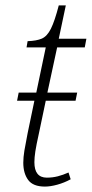

<svg xmlns="http://www.w3.org/2000/svg" viewBox="-20 -679 339 709"><path d="M146 10Q102 10 84 -14.5Q66 -39 66 -78Q66 -98 70 -122.5Q74 -147 82 -187L107 -307H43L49 -337H114L149 -504H78L82 -527Q115 -528 134.5 -536.5Q154 -545 168 -573Q182 -601 197 -659H223L197 -536H299L293 -504H191L155 -337H265L259 -307H149L124 -188Q114 -143 110.5 -120Q107 -97 107 -80Q107 -23 153 -23Q174 -23 193.5 -28Q213 -33 233 -42L241 -17Q217 -4 191.5 3Q166 10 146 10Z"/></svg>

Font: Noto Serif SemiCondensed ExtraLight
Style: Italic
Weight: 200
Width: 4
Italic angle: -12°
Designer: Monotype Design Team
Foundry: Monotype Imaging Inc.
Version: Version 2.013